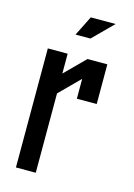

<svg xmlns="http://www.w3.org/2000/svg" viewBox="-105 -723 543 779"><g transform="rotate(15 166.5 -333.5)"><path d="M208.3 -416.7 125 -333.3V0H41.7V-500H125V-416.7L208.3 -500H291.7V-333.3H208.3ZM135.8 -583.3 177.5 -666.7H281.7L198.3 -583.3Z"/></g></svg>

Font: Yulong
Style: Regular
Weight: 400
Designer: GGBotNet
Foundry: f0n7.com
Version: 1.00